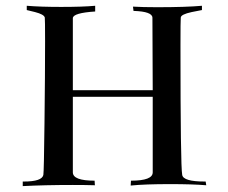

<svg xmlns="http://www.w3.org/2000/svg" viewBox="-20 -631 777 655"><path d="M500 -570.3Q500 -591.8 435.5 -593.8L433.6 -608.4Q466.8 -606.4 515.6 -606.4Q614.3 -606.4 668.9 -611.3V-596.7Q668.9 -596.7 633.8 -589.8Q597.7 -582 596.7 -571.3Q595.7 -562.5 595.7 -475.6Q595.7 -64.5 601.6 -34.2Q605.5 -11.7 677.7 -11.7H681.6L683.6 1Q636.7 -2.9 560.5 -2.9Q473.6 -2.9 425.8 2L426.8 -14.6Q501 -14.6 501 -43V-300.8H228.5V-43Q228.5 -14.6 302.7 -14.6L303.7 1Q272.5 0 228.5 0Q131.8 0 57.6 3.9V-11.7Q57.6 -11.7 61.5 -11.7Q123 -11.7 127.9 -34.2Q129.9 -45.9 131.8 -212.9Q133.8 -379.9 133.8 -490.2Q133.8 -565.4 132.8 -571.3Q129.9 -582 99.6 -589.8L71.3 -596.7V-611.3Q117.2 -607.4 188.5 -607.4Q262.7 -607.4 304.7 -611.3V-591.8Q229.5 -586.9 228.5 -569.3V-323.2H501Z"/></svg>

Font: Bentham
Style: Regular
Weight: 400
Version: Version 002.002